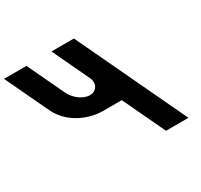

<svg xmlns="http://www.w3.org/2000/svg" viewBox="-515 -1085 1371 1311"><g transform="rotate(-30 170.5 -430.0)"><path d="M209.9 -860H32.9L170 -570C194.1 -519 165.3 -470 112.3 -470C55.3 -470 -2.9 -519 -27 -570L-164.1 -860H-341.1L-181.3 -522C-113.7 -379 39.6 -332 133.6 -332H282.6L439.5 0H616.5Z"/></g></svg>

Font: Hussar
Style: BdOpOblFive
Weight: 700
Foundry: Cannot Into Space Fonts
Version: Version 2.00